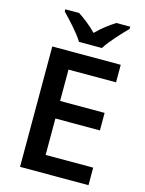

<svg xmlns="http://www.w3.org/2000/svg" viewBox="-137 -1020 831 1100"><g transform="rotate(15 279.0 -469.5)"><path d="M234 -779H370C397 -824 459 -889 495 -926V-939H413C378 -917 336 -886 301 -850C267 -886 227 -916 192 -939H110V-926C147 -888 207 -824 234 -779ZM499 0V-104H217V-320H481V-424H217V-610H499V-714H93V0Z"/></g></svg>

Font: Noto Sans Kayah Li SemiBold
Style: Regular
Weight: 600
Designer: Monotype Design Team, Sérgio Martins
Foundry: Monotype Imaging Inc.
Version: Version 2.002